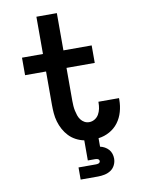

<svg xmlns="http://www.w3.org/2000/svg" viewBox="-102 -803 803 1091"><g transform="rotate(-10 300.0 -257.5)"><path d="M273 220V150H373Q377 150 381 149.5Q385 149 389 147.5Q393 146 395.5 142.5Q398 139 398 135Q398 131 395.5 127.5Q393 124 389 122.5Q385 121 381 120.5Q377 120 373 120H332V4Q307 -1 284.5 -13Q262 -25 245 -43Q228 -61 216 -83Q204 -105 197 -129Q190 -153 188 -178Q186 -203 186 -228V-419H65V-520H186V-735H304V-520H467V-419H304V-228Q304 -214 305 -199.5Q306 -185 309 -171Q312 -157 316.5 -143.5Q321 -130 329.5 -118.5Q338 -107 350.5 -100Q363 -93 378 -93Q395 -93 410 -102Q425 -111 433.5 -126Q442 -141 445.5 -158Q449 -175 449 -192Q449 -194 449 -195.5Q449 -197 449 -198H568Q568 -195 568 -192.5Q568 -190 568 -187Q568 -153 558.5 -119.5Q549 -86 529 -59Q509 -32 478.5 -15Q448 2 414 6V55Q428 58 440.5 65Q453 72 462.5 82.5Q472 93 476.5 107Q481 121 481 135Q481 155 472 173Q463 191 447 201.5Q431 212 411.5 216Q392 220 373 220Z"/></g></svg>

Font: Iosevka Custom Extended
Style: Bold
Weight: 700
Width: 7
Monospace: yes
Designer: Belleve Invis
Foundry: Belleve Invis
Version: Version 11.2.4; ttfautohint (v1.8.4)